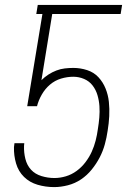

<svg xmlns="http://www.w3.org/2000/svg" viewBox="-20 -755 540 783"><path d="M201 8Q166 8 133.5 -1.5Q101 -11 78 -33.5Q55 -56 45.5 -88.5Q36 -121 37 -155L39 -171H79L78 -160Q77 -133 83.5 -107Q90 -81 106.5 -63Q123 -45 149 -37Q175 -29 202 -29Q225 -29 248.5 -36Q272 -43 292.5 -58Q313 -73 328.5 -93.5Q344 -114 354 -136Q364 -158 370 -181.5Q376 -205 379 -228Q383 -252 385 -275.5Q387 -299 385.5 -322Q384 -345 377.5 -367Q371 -389 357.5 -406.5Q344 -424 323 -433Q302 -442 279 -442Q254 -442 229 -434.5Q204 -427 184 -410Q164 -393 150.5 -369.5Q137 -346 131 -322H91L153 -698H128L134 -735H478L472 -698H193L149 -428Q162 -441 177.5 -451Q193 -461 210 -467.5Q227 -474 244.5 -476Q262 -478 279 -478Q308 -478 335.5 -469Q363 -460 381.5 -440Q400 -420 410.5 -394Q421 -368 424 -339.5Q427 -311 425.5 -281.5Q424 -252 419 -222Q415 -194 407.5 -166.5Q400 -139 386.5 -113Q373 -87 354 -63.5Q335 -40 310.5 -23.5Q286 -7 257 0.5Q228 8 201 8Z"/></svg>

Font: Iosevka SS18 Extralight
Style: Italic
Weight: 200
Italic angle: -9°
Monospace: yes
Designer: Belleve Invis
Foundry: Belleve Invis
Version: Version 25.1.1; ttfautohint (v1.8.4)